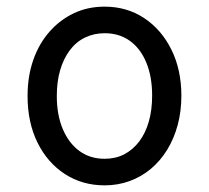

<svg xmlns="http://www.w3.org/2000/svg" viewBox="-20 -539 628 578"><path d="M295 19Q228 19 175.5 -15Q123 -49 93 -109.5Q63 -170 63 -250Q63 -309 80 -358Q97 -407 128.5 -443Q160 -479 202 -499Q244 -519 295 -519Q362 -519 414 -484.5Q466 -450 496 -389.5Q526 -329 526 -251Q526 -204 515 -163Q504 -122 483.5 -88.5Q463 -55 434.5 -31Q406 -7 370.5 6Q335 19 295 19ZM295 -61Q328 -61 354 -74.5Q380 -88 399 -113Q418 -138 428 -173Q438 -208 438 -251Q438 -308 420.5 -350.5Q403 -393 371 -416Q339 -439 295 -439Q263 -439 236 -426Q209 -413 190 -387.5Q171 -362 161 -327.5Q151 -293 151 -250Q151 -193 169 -150.5Q187 -108 219 -84.5Q251 -61 295 -61Z"/></svg>

Font: Playwrite NG Modern
Style: Regular
Weight: 400
Designer: Veronika Burian, José Scaglione
Foundry: TypeTogether
Version: Version 1.002